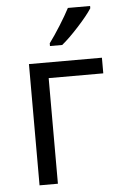

<svg xmlns="http://www.w3.org/2000/svg" viewBox="-54 -805 536 844"><g transform="rotate(-5 214.0 -383.0)"><path d="M239 -606Q271 -632 313.5 -678.5Q356 -725 376 -756V-766H278Q262 -735 235 -692Q208 -649 185 -618V-606ZM86 -535V0H167V-466H408V-535Z"/></g></svg>

Font: OpenSansMMV
Style: Regular
Weight: 400
Designer: Steve Matteson
Foundry: Ascender Corporation
Version: Version 4.000